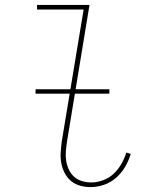

<svg xmlns="http://www.w3.org/2000/svg" viewBox="-20 -755 640 783"><path d="M350 8Q327 8 306 2Q285 -4 269.5 -17Q254 -30 244 -49Q234 -68 230 -89.5Q226 -111 227.5 -133.5Q229 -156 232 -179L321 -716H131V-735H345L253 -176Q250 -156 248.5 -136.5Q247 -117 250 -98.5Q253 -80 261 -63Q269 -46 282.5 -34Q296 -22 314.5 -16.5Q333 -11 353 -11Q376 -11 400.5 -20Q425 -29 443.5 -46.5Q462 -64 475 -86.5Q488 -109 495 -133L513 -127Q505 -100 490.5 -75Q476 -50 454 -30.5Q432 -11 404.5 -1.5Q377 8 350 8ZM125 -373V-391H426V-373Z"/></svg>

Font: Iosevka HT Thin Extended
Style: Italic
Weight: 100
Width: 7
Italic angle: -9°
Monospace: yes
Designer: Belleve Invis
Foundry: Belleve Invis
Version: Version 32.3.0; ttfautohint (v1.8.4)